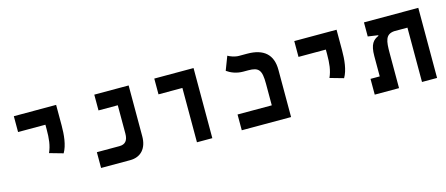

<svg xmlns="http://www.w3.org/2000/svg" viewBox="-44 -1081 3604 1550"><g transform="rotate(-15 1758.0 -306.0)"><path d="M394 -192.4C428.7 -250.5 436.5 -338.4 436.5 -414.1V-585.9H83V-453.6H311.5V-414.1C311.5 -338.4 305.7 -280.8 280.3 -224.6Z M655.3 0H898.4C988.3 0 1042.5 -60.1 1042.5 -161.1V-585.9H755.4V-454.1H916.5V-217.8C916.5 -159.2 892.6 -131.8 843.8 -131.8H655.3Z M1456.5 0H1585V-585.9H1256.8V-454.1H1456.5Z M1831.1 0H2243.2V-395C2243.2 -521 2172.9 -585.9 2032.7 -585.9H1964.4C1928.7 -585.9 1888.7 -602.5 1874 -611.8L1830.1 -497.1C1862.3 -473.6 1909.7 -454.1 1964.8 -454.1H2006.3C2095.7 -454.1 2117.2 -426.8 2117.2 -312V-131.8H1831.1Z M2737.8 -192.4C2772.5 -250.5 2780.3 -338.4 2780.3 -414.1V-585.9H2426.8V-453.6H2655.3V-414.1C2655.3 -338.4 2649.4 -280.8 2624 -224.6Z M3463.4 0V-585.9H3009.3V-468.3L3093.8 -456.1V-450.7C3049.8 -431.6 3019.5 -401.9 3019.5 -300.8V-131.8H2942.4V0H3145.5V-291.5C3145.5 -394 3151.9 -448.2 3226.6 -454.1H3337.4V0Z"/></g></svg>

Font: CaskaydiaCove Nerd Font
Style: Bold
Weight: 700
Designer: Aaron Bell
Foundry: Saja Typeworks
Version: Version 2111.1;Nerd Fonts 2.3.0